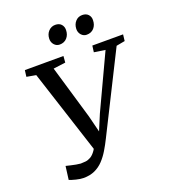

<svg xmlns="http://www.w3.org/2000/svg" viewBox="-168 -1062 1049 1194"><g transform="rotate(-20 357.0 -465.0)"><path d="M178.5 12.5Q158 12.5 130 5.5Q102 -1.5 86.5 -8L98 -96.5Q114 -92.5 130.2 -88.8Q146.5 -85 162.5 -82Q178.5 -79 192 -78Q207.5 -78 224.2 -79.8Q241 -81.5 258.5 -91.5Q276 -101.5 292.8 -125.8Q309.5 -150 325 -195L307.5 -111L120 -689.5L58.5 -700.5L64 -743L319.5 -743.5L316 -701L235.5 -690.5L340 -335.5L378.5 -181.5L349 -183.5L410 -329.5L578.5 -689.5L505 -700.5L510.5 -743H714L709 -700.5L652 -690L392 -171Q374 -134.5 354.2 -101.8Q334.5 -69 310 -43Q285.5 -17 253.2 -2.2Q221 12.5 178.5 12.5ZM323 -818Q301.5 -818 287 -834.2Q272.5 -850.5 273 -874Q274 -904 292.2 -923.5Q310.5 -943 337 -943Q363 -943 376.8 -927.8Q390.5 -912.5 390 -890Q389.5 -858.5 371.2 -838.2Q353 -818 323 -818ZM501.5 -818Q480.5 -818 466 -834.2Q451.5 -850.5 452 -874Q453 -904 470.8 -923.5Q488.5 -943 515.5 -943Q541 -943 555.2 -927.8Q569.5 -912.5 568.5 -890Q568 -858.5 550 -838.2Q532 -818 501.5 -818Z"/></g></svg>

Font: Merriweather 24pt
Style: Italic
Weight: 400
Italic angle: -7.8°
Designer: Eben Sorkin
Foundry: Eben Sorkin
Version: Version 2.101